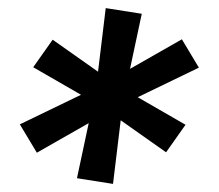

<svg xmlns="http://www.w3.org/2000/svg" viewBox="-20 -577 540 474"><path d="M259 -123 170 -137 199 -273 71 -200 29 -270 180 -343 62 -411 110 -479 222 -400 241 -557 330 -543 301 -407 429 -480 471 -410 320 -337 438 -269 390 -201 278 -280Z"/></svg>

Font: iosevka_custom_sans_ss08 Md
Style: Italic
Weight: 500
Italic angle: -10°
Designer: Belleve Invis
Foundry: Belleve Invis
Version: Version 10.3.0; ttfautohint (v1.8.3)